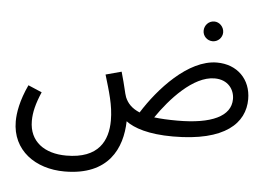

<svg xmlns="http://www.w3.org/2000/svg" viewBox="-54 -644 1324 949"><g transform="rotate(5 607.5 -169.5)"><path d="M972 -473C998 -473 1020 -495 1020 -521C1020 -548 998 -571 972 -571C944 -571 923 -548 923 -521C923 -495 944 -473 972 -473ZM298 232C518 232 580 91 583 -42C623 -12 696 13 817 13C1077 13 1172 -85 1172 -203C1172 -301 1104 -370 1003 -370C860 -370 718 -211 643 -91C605 -107 583 -129 570 -160C562 -181 559 -208 537 -284L459 -263C483 -182 505 -115 505 -39C505 61 461 153 300 153C193 153 116 100 116 -3C116 -46 127 -90 152 -148L84 -177C47 -98 37 -36 37 6C37 150 154 232 298 232ZM998 -291C1066 -291 1097 -243 1097 -197C1097 -111 1001 -67 833 -67C787 -67 749 -69 717 -73C781 -167 892 -291 998 -291Z"/></g></svg>

Font: Noto Sans Arabic UI SmCn
Style: Regular
Weight: 400
Width: 4
Designer: Monotype Design Team, Nadine Chahine and Nizar Qandah
Foundry: Monotype Imaging Inc.
Version: Version 2.010